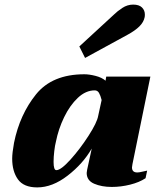

<svg xmlns="http://www.w3.org/2000/svg" viewBox="-20 -803 695 835"><path d="M325 -601 476 -740Q490 -754 512 -768.5Q534 -783 559 -783Q585 -783 597.5 -770.5Q610 -758 610 -740Q610 -732 609 -728Q605 -707 586.5 -688.5Q568 -670 535 -652L350 -551ZM33 -113Q33 -138 41 -182Q66 -305 136.5 -392.5Q207 -480 347 -480Q368 -480 395.5 -473Q423 -466 439 -452L442 -470H634L556 -89Q554 -79 554 -75Q554 -53 577 -53Q586 -53 599.5 -56.5Q613 -60 620 -61L613 -28Q586 -10 546 0Q506 10 466 10Q422 10 389.5 -4Q357 -18 357 -51Q357 -55 359 -65L379 -157Q341 -91 274.5 -39.5Q208 12 142 12Q83 12 58 -23Q33 -58 33 -113ZM407 -299 422 -368Q417 -388 410.5 -399Q404 -410 392 -410Q353 -410 318.5 -377.5Q284 -345 259 -293.5Q234 -242 223 -186Q219 -171 216 -145.5Q213 -120 213 -99Q213 -63 225 -63Q245 -63 286.5 -109Q328 -155 365 -212.5Q402 -270 407 -299Z"/></svg>

Font: Taviraj Black
Style: Italic
Weight: 900
Italic angle: -12°
Designer: Katatrad Team
Foundry: CadsonDemak
Version: Version 1.001